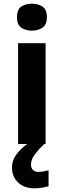

<svg xmlns="http://www.w3.org/2000/svg" viewBox="-20 -780 345 1040"><path d="M153 -760Q186 -760 210 -744.5Q234 -729 234 -687Q234 -646 210 -630Q186 -614 153 -614Q119 -614 95.5 -630Q72 -646 72 -687Q72 -729 95.5 -744.5Q119 -760 153 -760ZM227 -546V0H78V-546ZM148 111Q148 131 159 141Q170 151 187 151Q203 151 218 148Q233 145 243 142V229Q227 233 209 236.5Q191 240 167 240Q111 240 78 208.5Q45 177 45 128Q45 84 77 46Q109 8 155 -17L220 0Q186 32 167 58.5Q148 85 148 111Z"/></svg>

Font: Noto Sans Duployan
Style: Bold
Weight: 700
Designer: David Corbett
Foundry: David Corbett
Version: Version 3.001